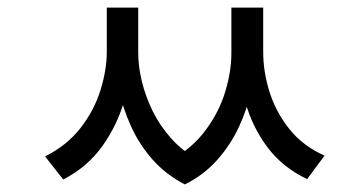

<svg xmlns="http://www.w3.org/2000/svg" viewBox="-20 -626 960 507"><path d="M262 -606H327V-489Q327 -427 308.5 -361.5Q290 -296 250.5 -240.5Q211 -185 147 -152L99 -213Q157 -242 193 -288.5Q229 -335 245.5 -388.5Q262 -442 262 -489ZM283 -606H345V-486Q345 -451 354.5 -411.5Q364 -372 383 -333Q402 -294 432.5 -260Q463 -226 505 -203L468 -139Q418 -165 383 -204.5Q348 -244 326 -292.5Q304 -341 293.5 -390.5Q283 -440 283 -486ZM591 -606H654V-486Q654 -439 643.5 -388.5Q633 -338 610.5 -290Q588 -242 552.5 -202.5Q517 -163 468 -139L430 -203Q486 -233 522 -281Q558 -329 574.5 -383Q591 -437 591 -486ZM610 -606H675V-489Q675 -437 691.5 -384Q708 -331 743.5 -286Q779 -241 837 -215L791 -153Q726 -184 686 -237.5Q646 -291 628 -356.5Q610 -422 610 -489Z"/></svg>

Font: korean25
Style: Book
Weight: 400
Designer: Jelle Bosma - Monotype Design Team
Foundry: Monotype Imaging Inc.
Version: Version 2.003